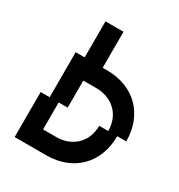

<svg xmlns="http://www.w3.org/2000/svg" viewBox="-167 -812 859 923"><g transform="rotate(30 262.5 -350.0)"><path d="M425 -250H375C375 -150 300 -100 225 -100H150V-250H200V-400H275C350 -400 425 -350 425 -250ZM50 0H225C375 0 475 -100 475 -250H525C525 -400 425 -500 275 -500H250V-700H150V-500H100V-250H50Z"/></g></svg>

Font: LS-VG5000 Shifted
Style: Regular
Weight: 400
Designer: Justin Bihan, 2021
Foundry: Justin Bihan, 2021
Version: Version 1.000;Glyphs 3.1.2 (3151)